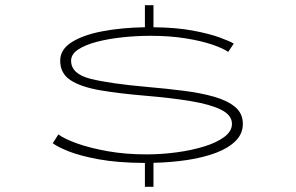

<svg xmlns="http://www.w3.org/2000/svg" viewBox="-20 -720 1140 740"><path d="M538.5 0V-92Q433.5 -92.5 360.5 -106Q287.5 -119.5 244 -137Q200.5 -154.5 183.5 -168L205 -202Q227.5 -185 277 -167.2Q326.5 -149.5 395.2 -137.2Q464 -125 545 -125Q602.5 -125 660.5 -132.8Q718.5 -140.5 767 -155.5Q815.5 -170.5 844.8 -192.5Q874 -214.5 874 -242.5Q874 -276 832.8 -296.8Q791.5 -317.5 716.8 -330Q642 -342.5 541 -351Q439 -359.5 365.2 -372.2Q291.5 -385 251.8 -411Q212 -437 212 -486Q212 -529.5 256.5 -557.5Q301 -585.5 375 -599.5Q449 -613.5 538.5 -615V-700H571.5V-615Q660 -614 723.8 -602Q787.5 -590 826.8 -575.5Q866 -561 881 -552L859.5 -520Q840.5 -533.5 798.2 -548Q756 -562.5 695.2 -572.2Q634.5 -582 560 -582Q506 -582 452 -576.2Q398 -570.5 353 -558.8Q308 -547 281 -529Q254 -511 254 -486Q254 -435 329.2 -416.2Q404.5 -397.5 547 -385Q622 -378.5 688.8 -370Q755.5 -361.5 806.5 -346.8Q857.5 -332 886.8 -307.2Q916 -282.5 916 -242.5Q916 -205 888.5 -177.2Q861 -149.5 813 -131.2Q765 -113 702.8 -103.5Q640.5 -94 571.5 -92.5V0Z"/></svg>

Font: Trispace Expanded Thin
Style: Regular
Weight: 100
Width: 7
Designer: Tyler Finck
Foundry: Etcetera Type Company
Version: Version 1.210; ttfautohint (v1.8.3)